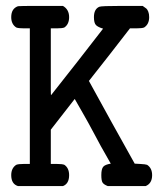

<svg xmlns="http://www.w3.org/2000/svg" viewBox="-20 -631 565 650"><path d="M41 -1Q18 -8 18 -38Q18 -62 35 -73Q42 -76 61 -76H81V-535H61Q42 -535 35 -538Q18 -549 18 -573Q18 -602 41 -610Q42 -611 118 -611H193Q214 -599 214 -573Q214 -549 198 -538Q191 -535 172 -535H152V-421Q152 -344 152 -326Q152 -308 153 -309L242 -422L329 -534Q312 -539 305 -546Q298 -553 298 -573Q298 -600 316 -608Q322 -611 392 -611H463Q472 -605 475.5 -602Q479 -599 482 -591.5Q485 -584 485 -573Q485 -549 468 -538Q461 -535 441 -535H420L351 -446L281 -357Q316 -294 358 -217L436 -77L454 -76Q473 -75 478 -73Q495 -62 495 -38Q495 -10 473 -1H345Q332 -6 327.5 -12.5Q323 -19 323 -38Q323 -59 329.5 -66.5Q336 -74 355 -77L321 -137Q315 -148 302 -172.5Q289 -197 278.5 -216Q268 -235 261 -247L233 -296Q179 -226 152 -192V-76H172Q191 -76 198 -73Q214 -62 214 -38Q214 -9 193 -1Z"/></svg>

Font: KaTeX_Typewriter
Style: Regular
Weight: 400
Version: Version 1.1; ttfautohint (v1.3)